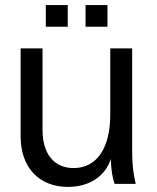

<svg xmlns="http://www.w3.org/2000/svg" viewBox="-20 -722 617 754"><path d="M247 12C332 12 394 -31 415 -98C417 -51 421 -27 430 0H513C504 -37 499 -76 499 -125V-532H413V-272C413 -140 360 -62 269 -62C192 -62 147 -118 147 -212V-532H61V-186C61 -65 133 12 247 12ZM316 -617H402V-702H316ZM160 -617H246V-702H160Z"/></svg>

Font: Ronzino
Style: Regular
Weight: 400
Designer: Nunzio Mazzaferro
Foundry: Collletttivo
Version: Version 1.000;Glyphs 3.3 (3337)